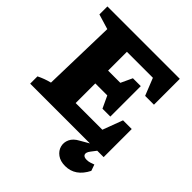

<svg xmlns="http://www.w3.org/2000/svg" viewBox="-230 -805 1155 1155"><g transform="rotate(45 347.5 -227.5)"><path d="M566 -239H640V0H15V-62Q55 -82 99 -93L111 -560L15 -589V-657H631V-437H556L512 -547H291V-387H395L429 -460H496V-201H429L393 -278H291V-111H518ZM514 202Q473 202 447 183Q421 164 413.5 135.5Q406 107 419 79Q432 51 468 32L572 -28H607L561 32Q543 55 548.5 69.5Q554 84 580 84Q593 84 606 80Q619 76 632 71L646 111Q600 202 514 202Z"/></g></svg>

Font: Piazzolla SC ExtraBold
Style: Regular
Weight: 800
Designer: Juan Pablo del Peral
Foundry: Huerta Tipografica
Version: Version 1.330